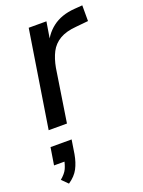

<svg xmlns="http://www.w3.org/2000/svg" viewBox="-146 -568 677 907"><g transform="rotate(-20 193.0 -115.0)"><path d="M35 0 112 -487H201L182 -371H172Q190 -424 234 -458Q278 -492 346 -497L386 -500V-421L325 -415Q273 -411 241 -392Q209 -373 192.5 -341Q176 -309 168 -265L127 0ZM39 270 9 240Q34 219 43 199.5Q52 180 57 153L76 165H2L16 78H122L111 148Q104 188 88.5 217.5Q73 247 39 270Z"/></g></svg>

Font: Nunito Sans 12pt Medium
Style: Italic
Weight: 500
Italic angle: -9°
Designer: Vernon Adams
Foundry: Vernon Adams
Version: Version 3.101;gftools[0.9.27]